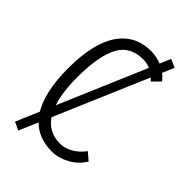

<svg xmlns="http://www.w3.org/2000/svg" viewBox="-238 -824 959 959"><g transform="rotate(45 241.5 -344.5)"><path d="M45 -345Q45 -520 105.5 -609Q166 -698 278 -698Q319 -698 357.5 -681Q396 -664 424 -629L384 -589Q357 -618 331.5 -629.5Q306 -641 280 -641Q186 -641 147.5 -567Q109 -493 109 -345Q109 -49 283 -49Q316 -49 349.5 -68Q383 -87 407 -121L447 -87Q420 -42 373.5 -17Q327 8 283 8Q165 8 105 -81Q45 -170 45 -345ZM46 32 376 -741 420 -722 89 52Z"/></g></svg>

Font: Radio Canada Condensed Light
Style: Regular
Weight: 300
Width: 3
Designer: Charles Daoud, Etienne Aubert Bonn, Alexandre Saumier Demers, Jacques Le Bailly
Foundry: Radio-Canada
Version: Version 2.104; ttfautohint (v1.8.4.7-5d5b);gftools[0.9.28.de